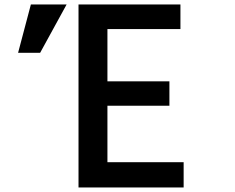

<svg xmlns="http://www.w3.org/2000/svg" viewBox="-20 -805 1040 850"><path d="M327.6 24.9V-785.2H778.8V-676.3H455.6V-444.8H730V-336.9H455.6V-86.9H793V24.9ZM60.1 -571.3 116.7 -785.2H274.9L157.7 -571.3Z"/></svg>

Font: FORM UDPGothic
Style: Bold
Weight: 700
Foundry: Pronama LLC
Version: Version 1.051